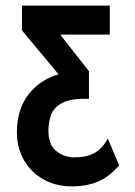

<svg xmlns="http://www.w3.org/2000/svg" viewBox="-20 -483 478 682"><path d="M236 179Q178 179 134 154Q90 129 65 85.5Q40 42 40 -13Q40 -93 80 -146Q120 -199 188 -219L58 -375V-463H370V-360H194L296 -230V-132Q237 -134 205.5 -119.5Q174 -105 163 -78.5Q152 -52 152 -19Q152 32 180.5 54Q209 76 244 76Q287 76 315.5 60.5Q344 45 363 9L403 104Q371 143 330.5 161Q290 179 236 179Z"/></svg>

Font: Inconsolata SemiCondensed ExtraBold
Style: Regular
Weight: 800
Width: 4
Monospace: yes
Designer: Raph Levien, Cyreal, Brenton Simpson
Foundry: Raph Levien, Cyreal, Google
Version: Version 3.100; ttfautohint (v1.8.4.7-5d5b)